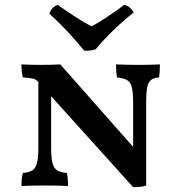

<svg xmlns="http://www.w3.org/2000/svg" viewBox="-20 -769 752 796"><path d="M643 -502Q643 -466 639 -448Q617 -446 606 -437.5Q595 -429 590.5 -407.5Q586 -386 586 -343V0Q569 7 532 7L192 -370V-158Q192 -115 197.5 -93.5Q203 -72 216.5 -63Q230 -54 257 -52Q262 -32 262 2Q210 0 167 0Q113 0 69 2Q69 -33 75 -52Q101 -54 114.5 -63Q128 -72 133.5 -93.5Q139 -115 139 -158V-429L137 -431Q129 -440 117 -443Q105 -446 75 -448Q69 -467 69 -502Q107 -500 154 -500Q192 -500 230 -502L532 -160V-343Q532 -386 526.5 -407Q521 -428 507.5 -436.5Q494 -445 465 -448Q461 -471 461 -502Q511 -500 556 -500Q599 -500 643 -502ZM185 -712Q191 -737 219 -749Q253 -725 292 -699.5Q331 -674 360 -660Q384 -672 430.5 -703Q477 -734 494 -749Q507 -747 517.5 -738Q528 -729 534 -717Q493 -685 450.5 -644Q408 -603 377 -565Q354 -557 329 -559Q258 -646 185 -712Z"/></svg>

Font: Vollkorn SC SemiBold
Style: Regular
Weight: 600
Designer: Friedrich Althausen
Foundry: Friedrich Althausen
Version: Version 4.015